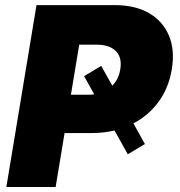

<svg xmlns="http://www.w3.org/2000/svg" viewBox="-20 -748 718 768"><path d="M5.4 0 126 -727.5H439.5Q520.5 -727.5 575.9 -695.6Q631.3 -663.6 655.8 -605.5Q680.2 -547.4 667 -469.7Q654.8 -396 614.5 -341.1Q574.2 -286.1 513.7 -254.4L559.6 -171.9L491.2 -130.9L438 -226.1Q394.5 -215.8 347.7 -215.8H238.3L202.6 0ZM384.8 -484.4 429.2 -405.3Q454.6 -430.7 460.9 -469.7Q469.2 -517.1 443.8 -543.2Q418.5 -569.3 366.2 -569.3H296.9L263.7 -369.1H333Q345.2 -369.1 356.9 -370.6L316.4 -443.4Z"/></svg>

Font: Inter Black
Style: Italic
Weight: 900
Italic angle: -9.39999°
Designer: Rasmus Andersson
Foundry: rsms
Version: Version 4.000;git-a52131595